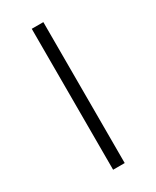

<svg xmlns="http://www.w3.org/2000/svg" viewBox="-136 -530 467 574"><g transform="rotate(-30 98.0 -243.0)"><path d="M118 0H78V-486.5H118Z"/></g></svg>

Font: Anek Kannada ExtraLight
Style: Regular
Weight: 250
Version: Version 1.003